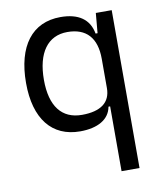

<svg xmlns="http://www.w3.org/2000/svg" viewBox="-84 -595 754 889"><g transform="rotate(-10 293.0 -151.0)"><path d="M259.3 9.8C341.8 9.8 397.5 -21.5 407.7 -80.1H415.5V224.6H500V-517.6H425.3L417 -423.8H407.7C395.5 -492.2 345.2 -527.3 260.3 -527.3C127 -527.3 50.8 -427.7 50.8 -253.9C50.8 -85 127 9.8 259.3 9.8ZM415.5 -304.2V-166C415.5 -99.1 369.6 -64 280.8 -64C186 -64 134.8 -129.9 134.8 -253.9C134.8 -381.3 187.5 -453.6 279.8 -453.6C368.7 -453.6 415.5 -402.3 415.5 -304.2Z"/></g></svg>

Font: Cascadia Mono PL SemiLight
Style: Regular
Weight: 350
Monospace: yes
Designer: Aaron Bell
Foundry: Saja Typeworks
Version: Version 2404.023